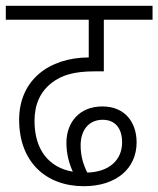

<svg xmlns="http://www.w3.org/2000/svg" viewBox="-20 -642 546 662"><path d="M269 0C381 0 451 -61 451 -151C451 -219 412 -275 333 -275C252 -275 209 -218 209 -150C209 -113 217 -82 231 -50C150 -64 99 -124 99 -225C99 -282 119 -326 158 -356C191 -382 233 -396 307 -396H338V-574H506V-622H0V-574H286V-444H285C149 -443 46 -366 46 -229C46 -83 139 0 269 0ZM258 -141C258 -194 287 -229 334 -229C376 -229 401 -201 401 -151C401 -90 356 -49 281 -47C267 -75 258 -104 258 -141Z"/></svg>

Font: Noto Sans SemiCondensed Light
Style: Regular
Weight: 300
Width: 4
Designer: Monotype Design Team
Foundry: Monotype Imaging Inc.
Version: Version 2.013